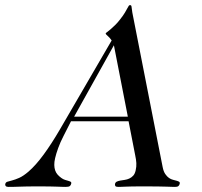

<svg xmlns="http://www.w3.org/2000/svg" viewBox="-106 -732 793 754"><path d="M341.3 -554.2 185.1 -273.9H396ZM172.9 -255.9 143.6 -198.2Q130.9 -173.8 122.6 -150.9Q114.3 -127.9 110.4 -110.8Q106.9 -95.7 107.2 -84Q107.4 -72.3 110.6 -63Q113.8 -53.7 119.9 -46.6Q126 -39.6 134.8 -33.2Q142.1 -27.8 149.4 -25.6Q156.7 -23.4 162.6 -21.7Q168.5 -20 171.6 -18.1Q174.8 -16.1 173.8 -11.2Q172.4 -4.4 168 -1.2Q163.6 2 151.4 2Q146.5 2 138.4 1.7Q130.4 1.5 117.7 1Q105 0.5 86.7 0.2Q68.4 0 43 0Q19.5 0 2.7 0.2Q-14.2 0.5 -26.9 1Q-39.6 1.5 -50.3 1.7Q-61 2 -72.8 2Q-80.6 2 -83.5 -1.5Q-86.4 -4.9 -85.4 -8.8Q-84 -16.1 -77.1 -18.3Q-70.3 -20.5 -58.6 -23.4Q-46.9 -26.4 -30.8 -33.4Q-14.6 -40.5 5.9 -58.1Q34.7 -83 65.4 -125Q96.2 -167 128.4 -222.2L332.5 -573.2Q324.7 -584.5 316.7 -591.1Q308.6 -597.7 309.1 -601.1Q309.1 -602.1 314.5 -606Q319.8 -609.9 327.9 -616.7Q335.9 -623.5 345.9 -633.3Q356 -643.1 365.7 -655.8Q378.4 -671.9 384.8 -682.9Q391.1 -693.8 394.5 -700.2Q397.9 -706.5 399.7 -709.2Q401.4 -711.9 404.8 -711.9Q410.2 -711.9 410.6 -705.1Q411.1 -698.2 413.6 -683.1L532.7 -76.2Q536.1 -58.6 543 -48.6Q549.8 -38.6 557.6 -33.2Q565.4 -27.8 573.5 -25.9Q581.5 -23.9 587.6 -22.2Q593.8 -20.5 597.4 -18.3Q601.1 -16.1 599.6 -9.8Q598.1 -3.9 594.2 -1Q590.3 2 581.1 2Q577.1 2 569.3 1.7Q561.5 1.5 547.1 1Q532.7 0.5 510.3 0.2Q487.8 0 454.6 0Q431.2 0 415 0.2Q398.9 0.5 387.7 1Q376.5 1.5 369.6 1.7Q362.8 2 358.4 2Q349.1 2 346.9 -1.7Q344.7 -5.4 345.7 -9.8Q347.2 -16.1 352.8 -18.8Q358.4 -21.5 366.5 -22.9Q374.5 -24.4 383.8 -25.6Q393.1 -26.9 401.6 -30.8Q410.2 -34.7 417 -42Q423.8 -49.3 426.8 -63Q430.2 -78.1 429.4 -91.6Q428.7 -105 424.8 -123L398.9 -255.9Z"/></svg>

Font: XB Zar
Style: Italic
Weight: 400
Italic angle: -12°
Designer: Behnam
Foundry: Irmug
Version: Version 8.005 2009